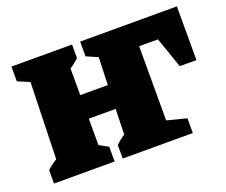

<svg xmlns="http://www.w3.org/2000/svg" viewBox="-88 -625 893 759"><g transform="rotate(-20 358.5 -246.0)"><path d="M21 0V-56Q30 -65 40 -72.5Q50 -80 62 -87L71 -409L21 -430V-492H276V-435Q267 -427 258 -419.5Q249 -412 238 -405V-293H354L358 -409L310 -430V-492H717V-266H647L602 -395H523V-83L605 -62V0H310V-56Q318 -65 327.5 -72.5Q337 -80 348 -87L351 -194H238V-83L276 -62V0Z"/></g></svg>

Font: Piazzolla ExtraBold
Style: Regular
Weight: 800
Designer: Juan Pablo del Peral
Foundry: Huerta Tipografica
Version: Version 1.330